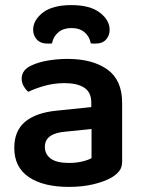

<svg xmlns="http://www.w3.org/2000/svg" viewBox="-20 -718 561 753"><path d="M260 -608Q229 -608 209 -591.5Q189 -575 184 -548Q180 -547 176 -547Q172 -547 167 -547Q139 -547 124.5 -563Q110 -579 110 -601Q110 -639 148 -668.5Q186 -698 260 -698Q333 -698 371.5 -668.5Q410 -639 410 -601Q410 -579 396 -563Q382 -547 354 -547Q349 -547 345 -547Q341 -547 336 -548Q331 -575 311.5 -591.5Q292 -608 260 -608ZM245 -487Q343 -487 401 -445.5Q459 -404 459 -315V-85Q459 -61 447.5 -47Q436 -33 418 -22Q390 -6 347 4.5Q304 15 250 15Q150 15 93 -23.5Q36 -62 36 -138Q36 -205 78.5 -240.5Q121 -276 202 -284L338 -298V-316Q338 -356 310.5 -374Q283 -392 233 -392Q194 -392 157 -382Q120 -372 91 -358Q81 -366 73 -380Q65 -394 65 -409Q65 -445 105 -462Q133 -475 170.5 -481Q208 -487 245 -487ZM250 -79Q280 -79 304 -85Q328 -91 339 -98V-212L240 -202Q199 -199 177.5 -184.5Q156 -170 156 -142Q156 -113 179 -96Q202 -79 250 -79Z"/></svg>

Font: Baloo Bhaijaan 2 SemiBold
Style: Regular
Weight: 600
Designer: Sanskriti Dholi, Noopur Datye and Ek Type
Foundry: Ek Type
Version: Version 1.700